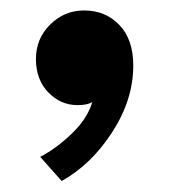

<svg xmlns="http://www.w3.org/2000/svg" viewBox="-20 -188 330 358"><path d="M137 -168.5Q176.5 -168.5 202.5 -141.5Q228.5 -114.5 228.5 -66Q228.5 -2 189.2 58.5Q150 119 95 149.5L55 104.5Q85.5 88.5 114.2 60.8Q143 33 152 2.5Q142.5 8 124.5 8Q93 8 70 -15.8Q47 -39.5 47 -78Q47 -116 73.5 -142.2Q100 -168.5 137 -168.5Z"/></svg>

Font: League Spartan
Style: Bold
Weight: 700
Foundry: The League of Moveable Type
Version: Version 2.002